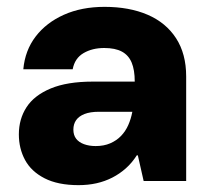

<svg xmlns="http://www.w3.org/2000/svg" viewBox="-20 -528 603 560"><path d="M209 12Q149 12 110 -8Q71 -28 53 -61.5Q35 -95 35 -136Q35 -181 57.5 -215.5Q80 -250 128 -270Q176 -290 251 -290H373Q373 -324 364 -345.5Q355 -367 335.5 -377.5Q316 -388 284 -388Q249 -388 223.5 -373Q198 -358 192 -326H48Q53 -381 84 -421.5Q115 -462 166.5 -485Q218 -508 285 -508Q357 -508 410.5 -485Q464 -462 493.5 -416.5Q523 -371 523 -305V0H399L382 -75H379Q365 -53 347 -37Q329 -21 307.5 -10Q286 1 261.5 6.5Q237 12 209 12ZM259 -102Q283 -102 301.5 -110Q320 -118 333 -131.5Q346 -145 354 -163Q362 -181 366 -202H269Q243 -202 226.5 -195.5Q210 -189 202 -177.5Q194 -166 194 -150Q194 -134 202 -123.5Q210 -113 225 -107.5Q240 -102 259 -102Z"/></svg>

Font: DM Sans 36pt Black
Style: Regular
Weight: 900
Designer: Colophon Foundry, Jonny Pinhorn
Foundry: Colophon Foundry
Version: Version 4.004;gftools[0.9.30]